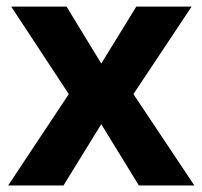

<svg xmlns="http://www.w3.org/2000/svg" viewBox="-20 -566 618 586"><path d="M189.9 -278.8 14.2 -545.9H183.1L289.1 -372.1L396 -545.9H564.9L387.2 -278.8L573.2 0H403.8L289.1 -187L173.8 0H4.9Z"/></svg>

Font: OpenSans-Bold
Style: Bold
Weight: 700
Foundry: Ascender Corporation
Version: Version 1.10